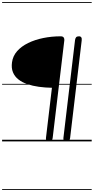

<svg xmlns="http://www.w3.org/2000/svg" viewBox="-25 -1349 895 1832"><path d="M444 0Q425.5 0 418.5 -8.5Q411.5 -17 413.5 -32.5L470.5 -511.5Q406 -512.5 346.2 -520.8Q286.5 -529 236.5 -546Q186.5 -563 151 -590.8Q115.5 -618.5 98.8 -658.8Q82 -699 89.5 -754Q97.5 -814.5 138.2 -860.8Q179 -907 243.5 -938.5Q308 -970 387.8 -986.2Q467.5 -1002.5 553.5 -1002.5Q575.5 -1002.5 582.8 -991.2Q590 -980 589 -966.5L477.5 -32.5Q476 -21.5 470.5 -10.8Q465 0 444 0ZM610 0Q591.5 0 584.8 -8.5Q578 -17 580 -32.5L691 -967Q693.5 -984 701.2 -993.2Q709 -1002.5 728.5 -1002.5Q744 -1002.5 750.5 -992.5Q757 -982.5 754.5 -963L644 -32.5Q642.5 -21.5 637 -10.8Q631.5 0 610 0ZM444 0Q425.5 0 418.5 -8.5Q411.5 -17 413.5 -32.5L470.5 -511.5Q406 -512.5 346.2 -520.8Q286.5 -529 236.5 -546Q186.5 -563 151 -590.8Q115.5 -618.5 98.8 -658.8Q82 -699 89.5 -754Q97.5 -814.5 138.2 -860.8Q179 -907 243.5 -938.5Q308 -970 387.8 -986.2Q467.5 -1002.5 553.5 -1002.5Q575.5 -1002.5 582.8 -991.2Q590 -980 589 -966.5L477.5 -32.5Q476 -21.5 470.5 -10.8Q465 0 444 0ZM610 0Q591.5 0 584.8 -8.5Q578 -17 580 -32.5L691 -967Q693.5 -984 701.2 -993.2Q709 -1002.5 728.5 -1002.5Q744 -1002.5 750.5 -992.5Q757 -982.5 754.5 -963L644 -32.5Q642.5 -21.5 637 -10.8Q631.5 0 610 0ZM-5 455H850V463H-5ZM-5 -16H850V0H-5ZM-5 -549H850V-541H-5ZM-5 -1329H850V-1321H-5Z"/></svg>

Font: Edu SA Dotted Guide
Style: Regular
Weight: 400
Designer: Tina and Corey Anderson, Eben Sorkin, Mirko Velimirovic
Foundry: Google for Education
Version: Version 2.000